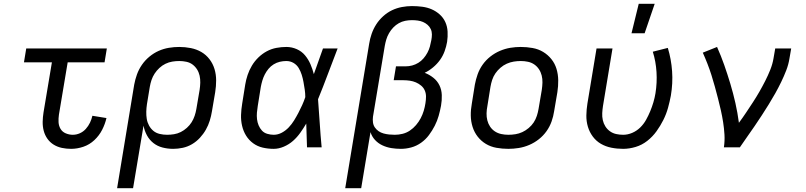

<svg xmlns="http://www.w3.org/2000/svg" viewBox="-20 -775 4240 1010"><path d="M354 8Q329 8 305.5 3Q282 -2 262.5 -14Q243 -26 229.5 -45Q216 -64 210 -87Q204 -110 204.5 -134.5Q205 -159 209 -184L253 -447H106L118 -520H542L530 -447H336L290 -172Q287 -152 288 -132.5Q289 -113 298.5 -97Q308 -81 326 -73.5Q344 -66 363 -66Q382 -66 400 -74Q418 -82 431.5 -97Q445 -112 453.5 -130Q462 -148 466 -166L540 -154Q533 -123 517.5 -92.5Q502 -62 476.5 -38Q451 -14 418.5 -3Q386 8 354 8Z M596 215 686 -330Q691 -357 700.5 -383.5Q710 -410 726.5 -434Q743 -458 766 -477Q789 -496 815 -507.5Q841 -519 868.5 -523.5Q896 -528 923 -528Q954 -528 984 -522Q1014 -516 1039 -501.5Q1064 -487 1082 -463.5Q1100 -440 1108.5 -411.5Q1117 -383 1117 -352Q1117 -321 1112 -290L1095 -190Q1091 -165 1083.5 -140.5Q1076 -116 1063 -93Q1050 -70 1031.5 -50Q1013 -30 990 -16.5Q967 -3 941.5 2.5Q916 8 891 8Q862 8 835 1Q808 -6 787 -22.5Q766 -39 753 -63Q740 -87 735 -114L680 215ZM859 -66Q877 -66 895.5 -69Q914 -72 931 -80.5Q948 -89 963 -102.5Q978 -116 988 -132Q998 -148 1004 -166Q1010 -184 1013 -202L1030 -302Q1033 -321 1033.5 -340Q1034 -359 1030 -377Q1026 -395 1016.5 -410Q1007 -425 993 -435.5Q979 -446 960.5 -450Q942 -454 923 -454Q905 -454 886.5 -451Q868 -448 850.5 -439.5Q833 -431 818.5 -417.5Q804 -404 793.5 -388Q783 -372 777 -354Q771 -336 768 -318L753 -227Q750 -207 749.5 -187.5Q749 -168 752 -149.5Q755 -131 764 -114.5Q773 -98 787 -86.5Q801 -75 820 -70.5Q839 -66 859 -66Z M1420 8Q1390 8 1362 1.5Q1334 -5 1311.5 -21.5Q1289 -38 1274.5 -61.5Q1260 -85 1253.5 -113Q1247 -141 1248 -170.5Q1249 -200 1254 -230L1270 -330Q1274 -355 1282.5 -380.5Q1291 -406 1305 -429.5Q1319 -453 1339 -472.5Q1359 -492 1383 -505Q1407 -518 1433.5 -523Q1460 -528 1486 -528Q1515 -528 1541 -516.5Q1567 -505 1584.5 -484Q1602 -463 1613 -437.5Q1624 -412 1631 -385Q1643 -419 1655 -452.5Q1667 -486 1679 -520H1756Q1730 -453 1705 -386Q1680 -319 1653 -253Q1658 -190 1662 -126.5Q1666 -63 1672 0H1595Q1594 -31 1593 -62.5Q1592 -94 1591 -125Q1577 -101 1560 -77Q1543 -53 1521.5 -34Q1500 -15 1473 -3.5Q1446 8 1420 8ZM1420 -66Q1442 -66 1462.5 -77Q1483 -88 1499 -105Q1515 -122 1527 -141.5Q1539 -161 1549.5 -181Q1560 -201 1569.5 -222Q1579 -243 1586 -264Q1586 -284 1583 -304Q1580 -324 1576.5 -343.5Q1573 -363 1567 -382Q1561 -401 1551 -417.5Q1541 -434 1524 -444Q1507 -454 1486 -454Q1469 -454 1452 -450Q1435 -446 1419.5 -436.5Q1404 -427 1392.5 -413Q1381 -399 1373 -383.5Q1365 -368 1360 -351Q1355 -334 1352 -318L1336 -218Q1333 -200 1331.5 -182.5Q1330 -165 1332 -148Q1334 -131 1340.5 -115.5Q1347 -100 1358 -88Q1369 -76 1386 -71Q1403 -66 1420 -66Z M1796 215 1922 -545Q1926 -571 1935 -597Q1944 -623 1959 -646.5Q1974 -670 1995.5 -689.5Q2017 -709 2042 -721Q2067 -733 2094 -738Q2121 -743 2147 -743Q2175 -743 2201.5 -739.5Q2228 -736 2251 -726Q2274 -716 2293 -699Q2312 -682 2322.5 -659Q2333 -636 2334.5 -609Q2336 -582 2332 -555Q2328 -531 2319 -506Q2310 -481 2294.5 -459.5Q2279 -438 2258 -420.5Q2237 -403 2214 -392Q2238 -383 2259 -366.5Q2280 -350 2291.5 -326.5Q2303 -303 2304 -275Q2305 -247 2300 -219Q2295 -192 2287.5 -165.5Q2280 -139 2267 -113.5Q2254 -88 2236.5 -64.5Q2219 -41 2195 -24Q2171 -7 2143.5 0.5Q2116 8 2089 8Q2063 8 2038.5 4Q2014 0 1991.5 -10.5Q1969 -21 1952.5 -39Q1936 -57 1929 -80L1880 215ZM2057 -66Q2077 -66 2097.5 -71Q2118 -76 2136 -88Q2154 -100 2168.5 -117Q2183 -134 2193 -153Q2203 -172 2209 -192Q2215 -212 2218 -232Q2221 -250 2221 -267Q2221 -284 2214.5 -299Q2208 -314 2195.5 -324.5Q2183 -335 2168 -341.5Q2153 -348 2136 -350.5Q2119 -353 2102 -353H2051L2063 -426H2114Q2131 -426 2148 -430.5Q2165 -435 2180.5 -444.5Q2196 -454 2208 -468Q2220 -482 2228.5 -498Q2237 -514 2241.5 -530.5Q2246 -547 2249 -564Q2252 -579 2252 -594Q2252 -609 2246 -622Q2240 -635 2229 -644.5Q2218 -654 2205 -659.5Q2192 -665 2177 -667Q2162 -669 2147 -669Q2129 -669 2111.5 -665.5Q2094 -662 2078 -653Q2062 -644 2049 -630.5Q2036 -617 2026.5 -600.5Q2017 -584 2012 -567Q2007 -550 2004 -533L1942 -161Q1940 -146 1942 -131Q1944 -116 1952 -104.5Q1960 -93 1971.5 -85Q1983 -77 1997.5 -73Q2012 -69 2027 -67.5Q2042 -66 2057 -66Z M2654 8Q2622 8 2591.5 2.5Q2561 -3 2536 -18Q2511 -33 2493 -56Q2475 -79 2466 -107.5Q2457 -136 2456.5 -167Q2456 -198 2462 -230L2478 -330Q2483 -357 2492.5 -384Q2502 -411 2519 -435Q2536 -459 2559.5 -477.5Q2583 -496 2610 -507.5Q2637 -519 2664.5 -523.5Q2692 -528 2719 -528Q2751 -528 2781.5 -522.5Q2812 -517 2837 -502Q2862 -487 2880.5 -464Q2899 -441 2907.5 -412.5Q2916 -384 2916.5 -353Q2917 -322 2912 -290L2895 -190Q2891 -163 2881.5 -136Q2872 -109 2855 -85Q2838 -61 2814.5 -42.5Q2791 -24 2764 -12.5Q2737 -1 2709 3.5Q2681 8 2654 8ZM2654 -66Q2673 -66 2691.5 -69Q2710 -72 2727.5 -80Q2745 -88 2761 -101.5Q2777 -115 2787.5 -131Q2798 -147 2804 -165.5Q2810 -184 2813 -202L2830 -302Q2833 -322 2833.5 -341Q2834 -360 2829.5 -378Q2825 -396 2815 -411Q2805 -426 2790.5 -436Q2776 -446 2757.5 -450Q2739 -454 2720 -454Q2701 -454 2682.5 -451Q2664 -448 2646 -440Q2628 -432 2612.5 -418.5Q2597 -405 2586 -389Q2575 -373 2569 -354.5Q2563 -336 2560 -318L2544 -218Q2540 -198 2539.5 -179Q2539 -160 2543.5 -142Q2548 -124 2558 -109Q2568 -94 2583 -84Q2598 -74 2616.5 -70Q2635 -66 2654 -66Z M3258 8Q3226 8 3196 2Q3166 -4 3141 -18.5Q3116 -33 3098.5 -56.5Q3081 -80 3072.5 -108.5Q3064 -137 3064.5 -168Q3065 -199 3070 -230L3118 -520H3202L3152 -218Q3149 -199 3148 -180Q3147 -161 3151 -143Q3155 -125 3164.5 -110Q3174 -95 3188.5 -84.5Q3203 -74 3221 -70Q3239 -66 3258 -66Q3282 -66 3305.5 -76Q3329 -86 3347.5 -104Q3366 -122 3378.5 -144.5Q3391 -167 3400.5 -190Q3410 -213 3417 -236.5Q3424 -260 3428 -284Q3437 -340 3433.5 -396Q3430 -452 3414 -503L3493 -523Q3511 -464 3515.5 -400.5Q3520 -337 3509 -272Q3503 -240 3494 -207.5Q3485 -175 3469.5 -144Q3454 -113 3433.5 -84.5Q3413 -56 3385 -34Q3357 -12 3323.5 -2Q3290 8 3258 8ZM3302 -600 3340 -755H3424L3371 -600Z M3788 0Q3793 -34 3791 -67Q3789 -100 3784 -132Q3779 -164 3772 -195Q3765 -226 3757 -257Q3749 -288 3740.5 -319Q3732 -350 3722.5 -380Q3713 -410 3701.5 -439.5Q3690 -469 3677 -498L3752 -528Q3773 -481 3790 -432.5Q3807 -384 3822 -334Q3837 -284 3848.5 -233Q3860 -182 3867 -129Q3887 -156 3905 -183Q3923 -210 3941 -237.5Q3959 -265 3975 -293Q3991 -321 4005.5 -349.5Q4020 -378 4032 -408Q4044 -438 4049 -468L4058 -520H4142L4133 -468Q4128 -436 4116 -405Q4104 -374 4089.5 -344Q4075 -314 4058.5 -284.5Q4042 -255 4024 -226Q4006 -197 3987.5 -168.5Q3969 -140 3949.5 -111.5Q3930 -83 3910.5 -55.5Q3891 -28 3872 0Z"/></svg>

Font: Iosevka Extended
Style: Italic
Weight: 400
Width: 7
Italic angle: -9°
Monospace: yes
Designer: Belleve Invis
Foundry: Belleve Invis
Version: Version 32.5.0; ttfautohint (v1.8.4)